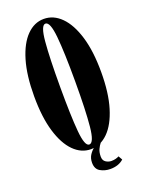

<svg xmlns="http://www.w3.org/2000/svg" viewBox="-159 -784 746 1000"><g transform="rotate(-20 214.0 -284.0)"><path d="M214.5 11Q161.5 11 119.8 -31Q78 -73 54 -153.2Q30 -233.5 30 -349Q30 -465 54 -545.8Q78 -626.5 119.8 -668.8Q161.5 -711 214.5 -711Q268 -711 310.2 -668.8Q352.5 -626.5 377 -545.8Q401.5 -465 401.5 -349Q401.5 -233.5 377 -153.2Q352.5 -73 310.2 -31Q268 11 214.5 11ZM214.5 -15Q240.5 -15 249 -101.5Q257.5 -188 257.5 -349Q257.5 -510 249 -597.5Q240.5 -685 214.5 -685Q189.5 -685 181.8 -597.5Q174 -510 174 -349Q174 -188 181.8 -101.5Q189.5 -15 214.5 -15ZM274.5 142.5Q244.5 142.5 219.8 128.5Q195 114.5 195 79.5Q195 54 207.2 35.8Q219.5 17.5 235.5 5.8Q251.5 -6 263 -13L274 -4.5Q263.5 8.5 256 24.8Q248.5 41 248.5 65Q248.5 86 263 95.5Q277.5 105 293.5 105Q307 105 318 102Q329 99 336 95L348.5 117Q320.5 142.5 274.5 142.5Z"/></g></svg>

Font: Imbue 50pt ExtraBold
Style: Regular
Weight: 800
Designer: Tyler Finck
Foundry: Etcetera Type Company
Version: Version 1.102; ttfautohint (v1.8.3)